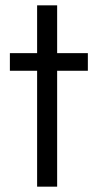

<svg xmlns="http://www.w3.org/2000/svg" viewBox="-20 -699 366 719"><path d="M119 0V-434H17V-500H119V-679H194V-500H309V-434H194V0Z"/></svg>

Font: Questrial
Style: Regular
Weight: 400
Designer: Joe Prince
Foundry: Joe Prince
Version: Version 1.002